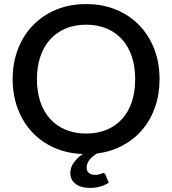

<svg xmlns="http://www.w3.org/2000/svg" viewBox="-20 -748 844 941"><path d="M161 -360Q161 -297.5 178 -248Q195 -198.5 226.5 -164.2Q258 -130 302.5 -111.8Q347 -93.5 402 -93.5Q457.5 -93.5 502 -111.8Q546.5 -130 577.8 -164.2Q609 -198.5 625.8 -248Q642.5 -297.5 642.5 -360Q642.5 -422 625.8 -471.5Q609 -521 577.8 -555.5Q546.5 -590 502 -608.5Q457.5 -627 402 -627Q347 -627 302.5 -608.5Q258 -590 226.5 -555.5Q195 -521 178 -471.5Q161 -422 161 -360ZM513 147Q497 158.5 473.2 165.8Q449.5 173 422.5 173Q375.5 173 350 153Q324.5 133 324.5 100Q324.5 74 340.8 50.2Q357 26.5 385.5 7Q308.5 4 245.2 -24.2Q182 -52.5 136.8 -101.2Q91.5 -150 66.8 -216Q42 -282 42 -360Q42 -440 68 -507.5Q94 -575 141.5 -624Q189 -673 255.2 -700.5Q321.5 -728 402 -728Q483 -728 549.2 -700.5Q615.5 -673 662.8 -624Q710 -575 736 -507.5Q762 -440 762 -360Q762 -286.5 740.2 -223.8Q718.5 -161 678.2 -113.2Q638 -65.5 581.2 -35Q524.5 -4.5 454.5 4.5Q445.5 10 436.5 17.2Q427.5 24.5 420.2 33.2Q413 42 408.8 52Q404.5 62 404.5 73Q404.5 90 415.5 99.5Q426.5 109 445 109Q455.5 109 462 107.5Q468.5 106 473 104.5Q477.5 103 480.5 101.5Q483.5 100 486 100Q494 100 496.5 107.5Z"/></svg>

Font: Lato 2
Style: Regular
Weight: 600
Designer: Lukasz Dziedzic with Adam Twardoch and Botio Nikoltchev
Foundry: tyPoland Lukasz Dziedzic
Version: Version 2.015; 2015-08-06; http://www.latofonts.com/